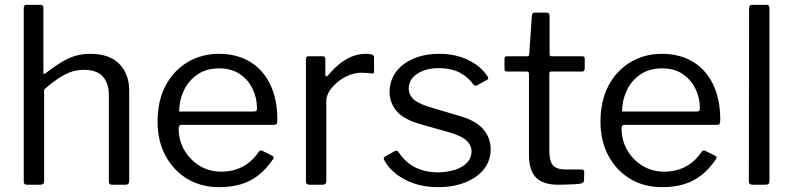

<svg xmlns="http://www.w3.org/2000/svg" viewBox="-20 -762 3271 792"><path d="M91 0Q78 0 78 -13V-729Q78 -742 89 -742H148Q159 -742 159 -730V-463Q159 -458 161 -457Q163 -456 168 -460Q203 -487 232.5 -505Q262 -523 290.5 -531.5Q319 -540 353 -540Q431 -540 472 -498.5Q513 -457 513 -388V-16Q513 0 498 0H442Q435 0 432 -3.5Q429 -7 429 -13V-370Q429 -419 404 -446.5Q379 -474 325 -474Q296 -474 270.5 -464.5Q245 -455 219 -437.5Q193 -420 162 -393V-15Q162 0 146 0H91Z M717 -232Q717 -183 740.5 -142.5Q764 -102 803.5 -78Q843 -54 892 -54Q942 -54 981 -74.5Q1020 -95 1048 -137Q1052 -141 1054.5 -141.5Q1057 -142 1062 -140L1104 -119Q1113 -114 1106 -105Q1079 -65 1046.5 -39.5Q1014 -14 974 -2Q934 10 884 10Q810 10 753 -24Q696 -58 663 -119Q630 -180 630 -260Q630 -347 663.5 -409.5Q697 -472 754.5 -506Q812 -540 883 -540Q956 -540 1010 -508Q1064 -476 1094 -415Q1124 -354 1124 -268Q1124 -261 1122.5 -254Q1121 -247 1109 -247H726Q722 -247 719.5 -242.5Q717 -238 717 -232ZM1023 -302Q1034 -302 1037 -304.5Q1040 -307 1040 -316Q1040 -359 1021.5 -396.5Q1003 -434 968.5 -457Q934 -480 885 -480Q831 -480 794 -454.5Q757 -429 738 -388Q719 -347 719 -302Z M1256 0Q1249 0 1245.5 -3.5Q1242 -7 1242 -13V-517Q1242 -530 1253 -530H1311Q1322 -530 1322 -519V-454Q1322 -448 1325 -447Q1328 -446 1333 -451Q1359 -482 1384.5 -501.5Q1410 -521 1436 -530.5Q1462 -540 1488 -540Q1523 -540 1523 -527V-467Q1523 -457 1514 -459Q1505 -460 1493.5 -461Q1482 -462 1469 -462Q1447 -462 1422 -452.5Q1397 -443 1375.5 -426Q1354 -409 1340 -388Q1326 -367 1326 -346V-15Q1326 0 1311 0H1256Z M1933 -413Q1913 -443 1877 -462Q1841 -481 1791 -481Q1737 -481 1701.5 -458Q1666 -435 1666 -396Q1666 -375 1682 -356.5Q1698 -338 1747 -322L1874 -284Q1943 -265 1973.5 -229Q2004 -193 2004 -146Q2004 -99 1976 -64Q1948 -29 1899 -9.5Q1850 10 1788 10Q1709 10 1650 -21.5Q1591 -53 1566 -100Q1563 -105 1563 -109Q1563 -113 1568 -116L1607 -138Q1612 -141 1616 -140.5Q1620 -140 1622 -137Q1639 -111 1661.5 -92Q1684 -73 1715.5 -62Q1747 -51 1789 -51Q1827 -52 1858 -62Q1889 -72 1907 -91.5Q1925 -111 1925 -137Q1925 -164 1903 -183.5Q1881 -203 1827 -218L1724 -247Q1649 -267 1618.5 -301Q1588 -335 1587 -381Q1587 -429 1613 -464.5Q1639 -500 1685.5 -520Q1732 -540 1792 -540Q1859 -540 1911.5 -514.5Q1964 -489 1991 -447Q1994 -443 1994 -439.5Q1994 -436 1990 -433L1948 -410Q1944 -408 1940.5 -408.5Q1937 -409 1933 -413Z M2254 -467Q2246 -467 2246 -459V-142Q2246 -95 2262 -79Q2278 -63 2310 -63H2379Q2384 -63 2387 -60.5Q2390 -58 2390 -52L2389 -18Q2389 -8 2377 -5Q2367 -3 2348.5 -2Q2330 -1 2312.5 -0.5Q2295 0 2283 0Q2220 0 2191 -29.5Q2162 -59 2162 -123V-457Q2162 -467 2152 -467H2072Q2061 -467 2061 -478V-520Q2061 -530 2071 -530H2156Q2163 -530 2163 -538L2174 -697Q2175 -710 2185 -710H2235Q2247 -710 2247 -696V-538Q2247 -530 2255 -530H2381Q2392 -530 2392 -521V-478Q2392 -467 2381 -467Z M2544 -232Q2544 -183 2567.5 -142.5Q2591 -102 2630.5 -78Q2670 -54 2719 -54Q2769 -54 2808 -74.5Q2847 -95 2875 -137Q2879 -141 2881.5 -141.5Q2884 -142 2889 -140L2931 -119Q2940 -114 2933 -105Q2906 -65 2873.5 -39.5Q2841 -14 2801 -2Q2761 10 2711 10Q2637 10 2580 -24Q2523 -58 2490 -119Q2457 -180 2457 -260Q2457 -347 2490.5 -409.5Q2524 -472 2581.5 -506Q2639 -540 2710 -540Q2783 -540 2837 -508Q2891 -476 2921 -415Q2951 -354 2951 -268Q2951 -261 2949.5 -254Q2948 -247 2936 -247H2553Q2549 -247 2546.5 -242.5Q2544 -238 2544 -232ZM2850 -302Q2861 -302 2864 -304.5Q2867 -307 2867 -316Q2867 -359 2848.5 -396.5Q2830 -434 2795.5 -457Q2761 -480 2712 -480Q2658 -480 2621 -454.5Q2584 -429 2565 -388Q2546 -347 2546 -302Z M3154 -17Q3154 -7 3150 -3.5Q3146 0 3136 0H3084Q3069 0 3069 -14L3070 -728Q3070 -742 3082 -742H3142Q3154 -742 3154 -729Z"/></svg>

Font: Libre Franklin Thin
Style: Regular
Weight: 400
Version: Version 3.000